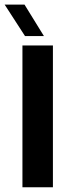

<svg xmlns="http://www.w3.org/2000/svg" viewBox="-50 -792 288 812"><path d="M44.9 0H173.8V-599.6H44.9V0ZM55.7 -639.6H135.7C94.7 -706.1 67.4 -750 53.7 -772.5H-30.3C12.7 -706.1 41 -662.1 55.7 -639.6Z"/></svg>

Font: Yellow Ladder Regular
Style: Regular
Weight: 400
Designer: Zima Creative
Version: Version 2.002